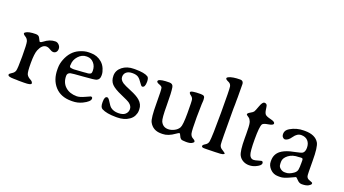

<svg xmlns="http://www.w3.org/2000/svg" viewBox="-57 -1256 3221 1800"><g transform="rotate(20 1553.5 -356.0)"><path d="M207.5 0.5H155.8L135.3 -0.5L105 -1Q46.9 -1 46.9 -21Q46.9 -31.2 70.3 -44.7Q93.8 -58.1 101.3 -79.6Q108.9 -101.1 108.9 -224.4Q108.9 -347.7 101.6 -372.8Q94.2 -397.9 72 -411.1Q49.8 -424.3 49.8 -435.1Q49.8 -439.5 57.1 -444.8Q85.4 -465.8 157.7 -465.8Q187 -465.8 197.3 -444.3Q214.4 -408.7 218.3 -408.7Q229 -408.7 245.6 -421.9Q298.3 -463.9 354 -463.9Q374.5 -463.9 390.6 -447Q406.7 -430.2 406.7 -408.9Q406.7 -387.7 395.5 -375.2Q384.3 -362.8 367.9 -362.8Q351.6 -362.8 330.6 -376.5Q309.6 -390.1 291 -390.1Q247.6 -390.1 221.2 -326.2Q205.6 -287.1 205.6 -195.3Q205.6 -103.5 216.3 -82.8Q227.1 -62 253.4 -48.3Q279.8 -34.7 279.8 -17.1Q279.8 0.5 207.5 0.5Z M595.7 -276.9H608.4L701.7 -283.2Q718.8 -285.6 726.6 -285.6Q758.8 -285.6 771.5 -298.3Q776.9 -303.7 776.9 -323.7Q776.9 -370.1 749.8 -400.6Q722.7 -431.2 684.6 -431.2H674.8Q630.9 -431.2 596.4 -393.1Q562 -355 562 -307.1L561 -300.8V-297.9Q561 -278.8 581.5 -278.8Q591.3 -276.9 595.7 -276.9ZM558.1 -194.8Q558.1 -127 601.6 -87.9Q645 -48.8 715.8 -48.8Q745.1 -48.8 793 -70.8Q840.8 -92.8 842.3 -92.8Q859.4 -92.8 859.4 -76.7Q859.4 -46.4 791.5 -13.2Q745.1 9.3 692.4 9.3H681.2Q577.6 9.3 519 -55.4Q460.4 -120.1 460.4 -224.1V-235.4Q460.4 -236.3 460.4 -237.8Q460.4 -280.8 477.5 -324.2Q513.7 -417.5 592.3 -452.6Q641.6 -474.6 682.6 -474.6H704.1Q768.1 -474.6 815.4 -433.6Q840.8 -411.6 855 -377.9Q869.1 -344.2 869.1 -318.4V-308.1Q869.1 -271 838.9 -258.3Q821.3 -251 711.2 -243.2Q601.1 -235.4 587.4 -231.4Q558.1 -223.1 558.1 -194.8Z M1310.1 -133.3V-120.1Q1310.1 -96.2 1297.4 -70.1Q1284.7 -43.9 1258.8 -25.9Q1210.4 8.3 1139.6 8.3H1126.5Q1034.7 8.3 986.3 -17.1Q963.4 -29.3 963.4 -75.7V-87.4Q963.4 -137.7 990.2 -137.7Q1002.9 -137.7 1023.4 -103.3Q1043.9 -68.8 1058.6 -57.1Q1087.9 -33.7 1135.3 -33.7Q1182.6 -33.7 1204.8 -54.2Q1227.1 -74.7 1227.1 -105.2Q1227.1 -135.7 1196.8 -159.2Q1178.2 -173.3 1105.7 -204.3Q1033.2 -235.4 1003.7 -265.9Q974.1 -296.4 974.1 -349.1Q974.1 -401.9 1019.5 -438Q1064.9 -474.1 1134.8 -474.1H1147.9Q1238.8 -474.1 1274.4 -451.2Q1290.5 -440.9 1290.5 -401.4Q1290.5 -343.8 1261.7 -343.8Q1252 -343.8 1232.9 -373.5Q1213.9 -403.3 1193.6 -417.5Q1173.3 -431.6 1135 -431.6Q1096.7 -431.6 1075.4 -414.1Q1054.2 -396.5 1054.2 -366.2Q1054.2 -335.9 1088.4 -312.5Q1107.9 -299.3 1173.1 -272.7Q1238.3 -246.1 1269 -219.2Q1310.1 -183.6 1310.1 -133.3Z M1899.9 -24.9Q1899.9 -18.1 1882.8 -7.6Q1865.7 2.9 1825.7 2.9Q1785.6 2.9 1774.4 -4.9Q1763.2 -12.7 1755.1 -33.2Q1747.1 -53.7 1740.5 -53.7Q1733.9 -53.7 1712.4 -38.1Q1648.4 8.3 1592.8 8.3Q1592.3 8.3 1591.8 8.3H1577.1Q1496.1 8.3 1460.4 -59.1Q1441.9 -94.2 1441.9 -239.7Q1441.9 -385.3 1435.8 -397.7Q1429.7 -410.2 1404.1 -418.9Q1378.4 -427.7 1378.4 -441.9L1383.3 -450.2Q1404.3 -467.8 1490.2 -467.8Q1524.4 -467.8 1530.3 -436Q1539.1 -387.2 1539.1 -256.8Q1539.1 -127 1551.8 -99.6Q1574.2 -51.8 1626 -51.8Q1655.3 -51.8 1686 -67.1Q1716.8 -82.5 1731.7 -108.9Q1746.6 -135.3 1746.6 -255.1Q1746.6 -375 1742.2 -392.1Q1737.8 -409.2 1719.7 -422.4Q1701.2 -435.5 1701.2 -447.3Q1701.2 -466.3 1803.7 -466.3Q1828.6 -466.3 1837.2 -457.3Q1845.7 -448.2 1845.7 -422.4L1845.2 -408.2L1843.3 -379.9L1840.8 -249Q1840.8 -115.2 1847.7 -88.1Q1854.5 -61 1877.2 -49.3Q1899.9 -37.6 1899.9 -24.9Z M2008.8 -662.1Q1977.1 -675.8 1977.1 -685.8Q1977.1 -695.8 1989.3 -701.7Q2028.8 -720.7 2105 -720.7Q2133.8 -720.7 2137.7 -690.9Q2138.7 -684.1 2138.7 -556.2L2138.2 -525.9V-485.4L2137.2 -445.3V-404.8Q2137.2 -114.7 2140.9 -87.6Q2144.5 -60.5 2165.5 -47.4Q2204.1 -22.9 2204.1 -19.5Q2204.1 -2 2135.7 -2L2116.2 -1L2026.9 1H2006.3Q1980.5 1 1980.5 -13.2Q1980.5 -24.4 2004.4 -38.6Q2028.3 -52.7 2032.7 -78.6Q2041 -128.4 2041 -365Q2041 -601.6 2035.9 -627Q2030.8 -652.3 2008.8 -662.1Z M2273.4 -436Q2273.4 -447.3 2298.1 -460.9Q2322.8 -474.6 2329.8 -484.6Q2336.9 -494.6 2354.7 -544.4Q2372.6 -594.2 2392.3 -594.2Q2412.1 -594.2 2418.9 -578.6Q2421.9 -571.3 2426.3 -538.8Q2430.7 -506.3 2442.4 -492.9Q2454.1 -479.5 2498.5 -469.2Q2543 -459 2543 -441.2Q2543 -423.3 2494.6 -415.8Q2446.3 -408.2 2438 -393.6Q2422.4 -366.7 2422.4 -241.9Q2422.4 -117.2 2435.8 -86.2Q2449.2 -55.2 2477.1 -55.2Q2492.7 -55.2 2519.8 -63.7Q2546.9 -72.3 2552.2 -72.3Q2568.4 -72.3 2568.4 -53.2Q2568.4 -29.8 2516.6 -6.8Q2486.8 6.3 2453.9 6.3Q2420.9 6.3 2393.8 -8.8Q2366.7 -23.9 2352.5 -50.8Q2331.5 -90.3 2331.5 -218.3V-258.8L2330.6 -297.9Q2330.6 -359.9 2321 -382.8Q2311.5 -405.8 2299.3 -413.6Q2273.4 -429.7 2273.4 -436Z M2869.1 -225.6Q2805.7 -225.6 2766.1 -194.8Q2726.6 -164.1 2726.6 -127.9V-111.3Q2727.5 -105.5 2727.5 -101.6Q2727.5 -78.1 2748.3 -62Q2769 -45.9 2789.6 -45.9H2805.2Q2837.4 -45.9 2877.9 -74.2Q2907.2 -94.7 2907.2 -126Q2908.2 -131.8 2908.2 -134.8L2909.2 -147.5V-162.6L2909.7 -171.9V-205.6Q2909.7 -227.1 2897 -227.1H2884.8Q2876 -225.6 2869.1 -225.6ZM2827.6 -475.6H2839.8Q2941.9 -475.6 2979.5 -413.6Q3002.4 -375.5 3002.4 -236.8Q3002.4 -98.1 3006.3 -85Q3012.7 -63 3034.2 -55.7Q3069.3 -43.5 3069.3 -39.1V-31.7Q3069.3 -22 3046.9 -8.8Q3024.4 4.4 2980.5 4.4Q2955.1 4.4 2934.6 -17.8Q2914.1 -40 2907.7 -40Q2907.2 -40 2853.5 -15.1Q2799.8 9.8 2769 9.8H2746.1Q2699.2 9.8 2667.2 -23.2Q2635.3 -56.2 2635.3 -94.7V-106.9Q2635.3 -168.5 2681.6 -205.6Q2713.4 -231 2772.9 -247.6Q2779.8 -249.5 2826.7 -259.5Q2873.5 -269.5 2883.8 -274.4Q2910.6 -287.6 2910.6 -331.8Q2910.6 -376 2886.7 -401.6Q2862.8 -427.2 2821.3 -427.2Q2779.8 -427.2 2749 -381.8Q2718.3 -336.4 2685.1 -336.4Q2677.7 -336.4 2666.5 -347.2Q2655.3 -357.9 2655.3 -380.9Q2655.3 -416.5 2693.4 -439Q2755.4 -475.6 2827.6 -475.6Z"/></g></svg>

Font: Averia Serif Libre Light
Style: Regular
Weight: 300
Version: Version 1.002